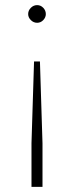

<svg xmlns="http://www.w3.org/2000/svg" viewBox="-20 -606 289 750"><path d="M113 -366H136L146 -46V124H103V-46ZM125 -586Q139 -586 149 -575.5Q159 -565 159 -551Q159 -538 149 -527.5Q139 -517 125 -517Q111 -517 100.5 -527.5Q90 -538 90 -551Q90 -565 100.5 -575.5Q111 -586 125 -586Z"/></svg>

Font: REM Thin
Style: Regular
Weight: 250
Designer: Octavio Pardo
Foundry: Ashler Design
Version: Version 1.005;gftools[0.9.28]